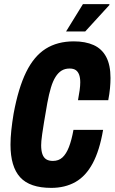

<svg xmlns="http://www.w3.org/2000/svg" viewBox="-20 -901 557 933"><path d="M229 12Q125 12 78 -39.5Q31 -91 31 -198Q31 -230 35 -268Q39 -306 46 -348Q69 -473 107 -550.5Q145 -628 202 -664Q259 -700 339 -700Q395 -700 435 -682Q475 -664 496 -624.5Q517 -585 517 -522Q517 -499 514.5 -472Q512 -445 506 -414H359Q364 -441 367 -462.5Q370 -484 370 -501Q370 -523 364.5 -538Q359 -553 348 -560.5Q337 -568 318 -568Q296 -568 279.5 -558Q263 -548 250 -527.5Q237 -507 227.5 -475.5Q218 -444 210 -401Q200 -344 194 -307.5Q188 -271 185 -249.5Q182 -228 181 -216Q180 -204 180 -195Q180 -169 186 -152Q192 -135 204.5 -127Q217 -119 237 -119Q265 -119 283.5 -136Q302 -153 315 -186.5Q328 -220 337 -270H481Q464 -170 430.5 -107.5Q397 -45 346.5 -16.5Q296 12 229 12ZM301 -748 383 -881H511L512 -877L394 -748Z"/></svg>

Font: Archivo ExtraCondensed ExtraBold
Style: Italic
Weight: 800
Width: 2
Italic angle: -10°
Designer: Hector Gatti
Foundry: Omnibus-Type
Version: Version 2.001